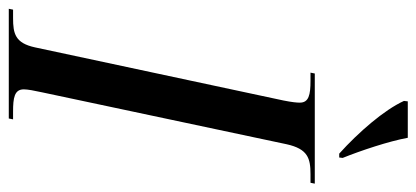

<svg xmlns="http://www.w3.org/2000/svg" viewBox="-312 -690 971 448"><g transform="rotate(90 174.0 -465.5)"><path d="M308 -771H317L318 -779C301 -821 279 -887 271 -931H186L185 -922C206 -876 258 -816 308 -771ZM-30 0H226L228 -10H210C178 -10 158 -13 158 -35C158 -44 161 -60 165 -78L286 -648C297 -698 319 -704 356 -704H376L378 -714H121L119 -704H138C171 -704 189 -700 189 -679C189 -672 188 -661 184 -641L60 -61C50 -15 28 -10 -8 -10H-28Z"/></g></svg>

Font: Noto Serif Display ExtraCondensed Medium
Style: Italic
Weight: 500
Width: 2
Italic angle: -12°
Designer: Monotype Design Team
Foundry: Monotype Imaging Inc.
Version: Version 2.009